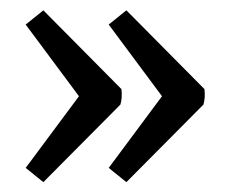

<svg xmlns="http://www.w3.org/2000/svg" viewBox="-20 -384 450 376"><path d="M310.5 -213.4 380.4 -209.5Q381.3 -201.2 380.9 -193.6Q380.4 -186 378.4 -179.2L227.5 -27.3L192.9 -55.2ZM227.5 -363.8 380.4 -209.5 310.5 -177.7 192.9 -335.9ZM147.9 -213.4 217.8 -209.5Q218.8 -201.2 218.3 -193.6Q217.8 -186 215.8 -179.2L64.9 -27.3L30.3 -55.2ZM64.9 -363.8 217.8 -209.5 147.9 -177.7 30.3 -335.9Z"/></svg>

Font: Markazi Text Medium
Style: Regular
Weight: 500
Designer: Borna Izadpanah (Arabic designer), Fiona Ross (Arabic design director) and Florian Runge (Latin designer)
Foundry: Borna Izadpanah and Florian Runge
Version: Version 1.001